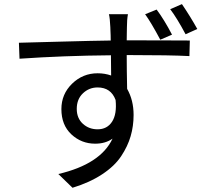

<svg xmlns="http://www.w3.org/2000/svg" viewBox="-20 -847 1040 927"><path d="M932.6 -707 876 -681.6Q835 -758.8 801.8 -802.7L858.4 -827.1Q899.4 -766.6 932.6 -707ZM810.5 -679.7 753.9 -655.3Q709 -739.3 680.7 -778.3L736.3 -800.8Q773.4 -751 810.5 -679.7ZM451.2 -222.7Q497.1 -222.7 521 -259.3Q544.9 -295.9 538.1 -364.3Q515.6 -424.8 451.2 -424.8Q410.2 -424.8 380.4 -396.5Q350.6 -368.2 350.6 -321.3Q350.6 -276.4 379.9 -249.5Q409.2 -222.7 451.2 -222.7ZM591.8 -652.3H606.4Q675.8 -652.3 779.3 -651.9Q882.8 -651.4 896.5 -651.4L894.5 -576.2Q801.8 -581.1 605.5 -581.1H591.8Q591.8 -509.8 593.8 -418Q625 -363.3 625 -292Q625 -238.3 610.8 -189.5Q596.7 -140.6 564.9 -92.8Q533.2 -44.9 473.1 -5.4Q413.1 34.2 330.1 59.6L261.7 -6.8Q465.8 -54.7 523.4 -177.7Q489.3 -153.3 439.5 -153.3Q373 -153.3 324.7 -198.2Q276.4 -243.2 276.4 -320.3Q276.4 -392.6 328.1 -442.9Q379.9 -493.2 451.2 -493.2Q486.3 -493.2 516.6 -482.4L515.6 -580.1Q286.1 -578.1 74.2 -563.5L71.3 -640.6Q114.3 -641.6 272.9 -646Q431.6 -650.4 514.6 -651.4Q514.6 -662.1 514.2 -676.3Q513.7 -690.4 513.2 -700.2Q512.7 -710 512.7 -715.8Q510.7 -759.8 505.9 -778.3H597.7Q592.8 -752 592.8 -715.8Q592.8 -710 592.3 -688.5Q591.8 -667 591.8 -652.3Z"/></svg>

Font: Gen Shin Gothic Monospace Regular
Style: Regular
Weight: 400
Designer: [Source Han Sans]
Ryoko NISHIZUKA  (kana & ideographs); Paul D. Hunt (Latin, Greek & Cyrillic); Wenlong ZHANG  (bopomofo
Version: Version 1.002.20150607